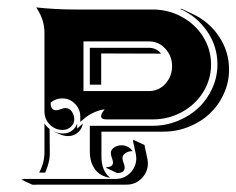

<svg xmlns="http://www.w3.org/2000/svg" viewBox="-20 -495 651 529"><path d="M39.1 0 46.9 -2H298.8Q322.3 -2 338.9 -18.8Q355.5 -35.6 355.5 -59.6Q355.5 -66.7 351.4 -83.5Q347.4 -100.3 346.4 -106.7L347.9 -109.6L378.2 -95.5Q379.2 -88.1 383.3 -70.6Q387.5 -53 387.5 -45.7Q387.5 -21 370.4 -3.7Q353.3 13.7 329.1 13.7L69.1 13.9ZM79.8 -474.6Q131.6 -468.8 187.5 -468.8H400.4Q444.3 -468.8 481.6 -448.2Q518.8 -427.7 540.2 -392.9Q561.5 -358.2 561.5 -317.4Q561.5 -276.6 540.2 -241.8Q518.8 -207 481.6 -186.5Q444.3 -166 400.4 -166H274.4Q258.5 -166 258.5 -174.8Q258.5 -182.4 268.6 -193.4Q258.3 -193.4 241.6 -186.3Q224.9 -179.2 213.9 -169.9L201.2 -159.2V-173.8Q201.2 -194.3 186.5 -209.1Q171.9 -223.9 151.4 -223.9Q133.3 -223.9 119.4 -212.2Q119.4 -191.4 134.5 -191.2Q139.6 -191.2 147.3 -194.2Q155 -197.3 160.2 -197.3Q171.6 -197.3 178.1 -187.3Q184.6 -177.2 184.6 -166.3Q184.6 -154.1 175.2 -145.5Q165.8 -137 152.3 -137Q131.8 -137 117.2 -151.9Q102.5 -166.7 102.5 -187.7V-405.3Q102.5 -440.9 79.8 -474.6ZM87.9 -19.5Q102.5 -45.9 102.5 -76.2V-154.8Q108.4 -146 116.7 -139.6L117.2 -71.3Q117.2 -64.7 116.2 -58Q115.2 -51.3 113.4 -44.9Q111.6 -38.6 110.4 -34.7Q109.1 -30.8 106.8 -25.3Q104.5 -19.8 104.5 -19.5ZM127.9 -132.8V-133.1Q140.4 -127.2 154.3 -127.2Q167.5 -127.2 178.1 -134.9Q188.7 -142.6 192.6 -154.8V-140.6L208 -154.5Q208 -151.9 206.3 -147Q202.1 -135 191.7 -127.6Q181.2 -120.1 168 -120.1Q155 -120.1 142.1 -126.2ZM210 -244.1H390.6Q417.5 -244.1 435.8 -264.4Q454.1 -284.7 454.1 -312.5Q454.1 -340.3 435.8 -360.6Q417.5 -380.9 390.6 -380.9H210ZM227.5 -78.1V-148.4H400.4Q436.8 -148.4 469.8 -161.9Q502.9 -175.3 526.9 -197.9Q550.8 -220.5 564.9 -251.7Q579.1 -283 579.1 -317.4Q579.1 -367.4 550.8 -408.7Q522.5 -450 476.1 -470.5L480.2 -470.7L510.3 -456.8Q555.9 -435.5 583.5 -394.3Q611.1 -353 611.1 -303.2Q611.1 -268.6 596.8 -236.9Q582.5 -205.3 558.3 -182.4Q534.2 -159.4 500.7 -145.9Q467.3 -132.3 430.4 -132.3H259.5V-64Q259.5 -26.1 280.8 -7.6L283.4 -5.1Q255.9 -9.3 241.7 -28.6Q227.5 -47.9 227.5 -78.1ZM227.5 -261.7V-363.3H390.6Q410.2 -363.3 423.6 -347.7L421.6 -347.2L258.8 -347.7V-261.7ZM272.5 -32.5 273.4 -34.4Q291.5 -34.7 291.3 -47.6Q291.3 -52 288.3 -59.7Q285.4 -67.4 285.4 -73.2Q285.4 -82.5 294.3 -88.6Q303.2 -94.7 315.4 -94.7Q324.7 -94.7 332.5 -90.3Q340.3 -85.9 345.5 -78.4L342.8 -78.6Q332 -77.9 324.7 -72.4Q317.4 -66.9 317.4 -59.3Q317.4 -54.2 320.4 -46.4Q323.5 -38.6 323.5 -33.4Q323.5 -18.3 302.5 -18.3Z"/></svg>

Font: AgreloyS1
Style: Medium
Weight: 400
Designer: gluk
Foundry: gluk
Version: Version 0.27